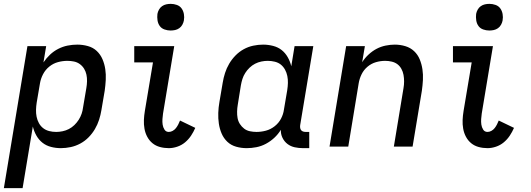

<svg xmlns="http://www.w3.org/2000/svg" viewBox="-27 -759 2747 994"><path d="M-7 215 115 -520H212L198 -436Q213 -458 232 -476Q251 -494 274.5 -506Q298 -518 323 -523Q348 -528 373 -528Q401 -528 428 -520.5Q455 -513 474 -495Q493 -477 503.5 -452.5Q514 -428 518 -401Q522 -374 520.5 -345.5Q519 -317 515 -289L498 -189Q494 -164 486 -139Q478 -114 464.5 -91Q451 -68 432 -48.5Q413 -29 389 -16Q365 -3 339 2.5Q313 8 288 8Q262 8 237 1.5Q212 -5 193 -20Q174 -35 161.5 -57Q149 -79 143 -104L90 215ZM264 -76Q280 -76 297 -79.5Q314 -83 329.5 -91Q345 -99 358 -111.5Q371 -124 380.5 -139Q390 -154 395.5 -170Q401 -186 403 -203L420 -303Q423 -320 423.5 -338Q424 -356 420.5 -372.5Q417 -389 408.5 -403Q400 -417 386.5 -427Q373 -437 356 -440.5Q339 -444 322 -444Q298 -444 273.5 -437.5Q249 -431 228.5 -414.5Q208 -398 196 -375Q184 -352 180 -328L163 -228Q160 -209 159.5 -190.5Q159 -172 162.5 -154.5Q166 -137 174.5 -121.5Q183 -106 196.5 -95.5Q210 -85 227.5 -80.5Q245 -76 264 -76Z M847 8Q823 8 801 2Q779 -4 762.5 -17.5Q746 -31 735.5 -50.5Q725 -70 721 -92.5Q717 -115 718 -138Q719 -161 723 -185L765 -436H668V-520H875L817 -171Q815 -157 814 -142.5Q813 -128 815 -114Q817 -100 824.5 -88Q832 -76 847 -76Q857 -76 867 -81.5Q877 -87 884 -96Q891 -105 896 -115Q901 -125 905 -135L984 -97Q975 -76 962 -56.5Q949 -37 931 -22Q913 -7 890.5 0.5Q868 8 847 8ZM856 -601Q840 -601 824.5 -606.5Q809 -612 800 -624.5Q791 -637 788.5 -653.5Q786 -670 788 -687Q790 -698 796 -709Q802 -720 812 -727Q822 -734 833.5 -736.5Q845 -739 857 -739Q873 -739 888.5 -733.5Q904 -728 913 -715.5Q922 -703 925 -686.5Q928 -670 925 -653Q923 -642 917 -631Q911 -620 901 -613Q891 -606 879.5 -603.5Q868 -601 856 -601Z M1250 8Q1222 8 1195.5 0.5Q1169 -7 1150 -25Q1131 -43 1120.5 -67.5Q1110 -92 1106 -119Q1102 -146 1103 -174.5Q1104 -203 1109 -231L1126 -331Q1130 -356 1138 -381Q1146 -406 1159.5 -429Q1173 -452 1192 -471.5Q1211 -491 1234.5 -504Q1258 -517 1284 -522.5Q1310 -528 1335 -528Q1361 -528 1386.5 -521.5Q1412 -515 1431 -500Q1450 -485 1462.5 -463Q1475 -441 1481 -416L1498 -520H1595L1527 -111Q1526 -104 1527 -97Q1528 -90 1532 -85Q1536 -80 1542.5 -78Q1549 -76 1556 -76H1574V8H1542Q1520 8 1499 3.5Q1478 -1 1461.5 -13.5Q1445 -26 1435.5 -45.5Q1426 -65 1427 -87Q1413 -64 1393 -45.5Q1373 -27 1349.5 -14.5Q1326 -2 1300.5 3Q1275 8 1250 8ZM1301 -76Q1325 -76 1349.5 -82.5Q1374 -89 1395 -105.5Q1416 -122 1428 -145Q1440 -168 1443 -192L1460 -292Q1463 -311 1463.5 -329.5Q1464 -348 1460.5 -365.5Q1457 -383 1448.5 -398.5Q1440 -414 1427 -424.5Q1414 -435 1396 -439.5Q1378 -444 1359 -444Q1343 -444 1326 -440.5Q1309 -437 1293.5 -429Q1278 -421 1265 -408.5Q1252 -396 1242.5 -381Q1233 -366 1228 -350Q1223 -334 1220 -317L1204 -217Q1201 -200 1200.5 -182Q1200 -164 1203 -147.5Q1206 -131 1215 -117Q1224 -103 1237 -93Q1250 -83 1267 -79.5Q1284 -76 1301 -76Z M1679 0 1765 -520H1862L1848 -437Q1862 -459 1881.5 -477Q1901 -495 1923 -506.5Q1945 -518 1969.5 -523Q1994 -528 2017 -528Q2045 -528 2071.5 -520Q2098 -512 2117 -494Q2136 -476 2146 -451.5Q2156 -427 2160 -400Q2164 -373 2162.5 -345Q2161 -317 2157 -289L2109 0H2012L2062 -303Q2065 -320 2065 -337.5Q2065 -355 2062 -371.5Q2059 -388 2051 -402.5Q2043 -417 2030.5 -426.5Q2018 -436 2001 -440Q1984 -444 1967 -444Q1943 -444 1919 -437Q1895 -430 1875.5 -413.5Q1856 -397 1845 -374.5Q1834 -352 1830 -328L1776 0Z M2497 8Q2473 8 2451 2Q2429 -4 2412.5 -17.5Q2396 -31 2385.5 -50.5Q2375 -70 2371 -92.5Q2367 -115 2368 -138Q2369 -161 2373 -185L2415 -436H2318V-520H2525L2467 -171Q2465 -157 2464 -142.5Q2463 -128 2465 -114Q2467 -100 2474.5 -88Q2482 -76 2497 -76Q2507 -76 2517 -81.5Q2527 -87 2534 -96Q2541 -105 2546 -115Q2551 -125 2555 -135L2634 -97Q2625 -76 2612 -56.5Q2599 -37 2581 -22Q2563 -7 2540.5 0.5Q2518 8 2497 8ZM2506 -601Q2490 -601 2474.5 -606.5Q2459 -612 2450 -624.5Q2441 -637 2438.5 -653.5Q2436 -670 2438 -687Q2440 -698 2446 -709Q2452 -720 2462 -727Q2472 -734 2483.5 -736.5Q2495 -739 2507 -739Q2523 -739 2538.5 -733.5Q2554 -728 2563 -715.5Q2572 -703 2575 -686.5Q2578 -670 2575 -653Q2573 -642 2567 -631Q2561 -620 2551 -613Q2541 -606 2529.5 -603.5Q2518 -601 2506 -601Z"/></svg>

Font: Iosevka Custom Medium
Style: Italic
Weight: 500
Italic angle: -9°
Designer: Belleve Invis
Foundry: Belleve Invis
Version: Version 27.0.1